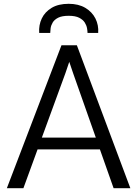

<svg xmlns="http://www.w3.org/2000/svg" viewBox="-20 -989 720 1009"><path d="M103 0H16L303 -751H384L665 0H577L505 -204H177.5ZM324 -605 200 -266H483.5L364 -605L344 -664ZM341 -969Q392.5 -969 428.2 -947.8Q464 -926.5 481.5 -891.8Q499 -857 496 -816H440Q440 -825 437.5 -840Q435 -855 425.8 -870Q416.5 -885 396.5 -895.5Q376.5 -906 341 -906Q305.5 -906 285.5 -895.8Q265.5 -885.5 256.8 -870.5Q248 -855.5 246 -840.5Q244 -825.5 244 -816H186Q183 -857 199.5 -891.8Q216 -926.5 251.5 -947.8Q287 -969 341 -969Z"/></svg>

Font: Merriweather Sans Light
Style: Regular
Weight: 300
Designer: Eben Sorkin
Foundry: Eben Sorkin
Version: Version 2.001; ttfautohint (v1.8.3)